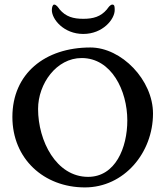

<svg xmlns="http://www.w3.org/2000/svg" viewBox="-20 -805 710 837"><path d="M240 -764C234 -772 226 -785 216 -785C210 -785 206 -774 206 -761C206 -721 258 -657 343 -657C428 -657 480 -721 480 -761C480 -774 480 -785 470 -785C460 -785 452 -772 446 -764C419 -732 386 -723 343 -723C300 -723 267 -732 240 -764ZM146 -330C146 -440 226 -552 336 -552C466 -552 535 -410 535 -280C535 -161 483 -34 364 -34C225 -34 146 -191 146 -330ZM374 -598C176 -598 34 -484 34 -295C34 -113 171 12 350 12C521 12 647 -139 647 -310C647 -456 510 -598 374 -598Z"/></svg>

Font: EB Garamond SC 08
Style: Regular
Weight: 400
Version: Version 0.016